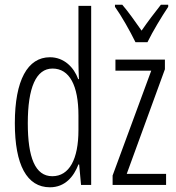

<svg xmlns="http://www.w3.org/2000/svg" viewBox="-20 -785 746 815"><path d="M694 -765H663C631 -724 610 -697 581 -655C554 -694 523 -737 499 -765H468V-756C496 -717 532 -653 555 -606H606C629 -653 666 -714 694 -756ZM192 10C256 10 293 -35 313 -87H316L324 0H367V-760H313V-520C313 -498 314 -476 315 -449H312C294 -499 252 -542 192 -542C97 -542 43 -444 43 -262C43 -85 94 10 192 10ZM685 0V-47H518L680 -491V-532H470V-485H622L458 -40V0ZM202 -37C129 -37 98 -117 98 -262C98 -413 133 -494 203 -494C275 -494 313 -422 313 -295V-233C313 -109 274 -37 202 -37Z"/></svg>

Font: Noto Sans Display Condensed Light
Style: Regular
Weight: 300
Width: 3
Designer: Monotype Design Team
Foundry: Monotype Imaging Inc.
Version: Version 1.900